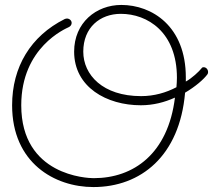

<svg xmlns="http://www.w3.org/2000/svg" viewBox="-20 -738 862 777"><path d="M732 -408C732 -413 732 -419 732 -425C732 -632 595 -718 471 -718C369 -718 280 -646 280 -529C280 -385 412 -312 550 -312C600 -312 646 -324 688 -343C660 -116 521 -17 359 -17C333 -17 66 -27 66 -312C66 -547 246 -622 258 -628C265 -631 270 -638 270 -645C270 -656 260 -663 251 -663C249 -663 244 -662 242 -661C104 -592 29 -467 29 -312C29 -79 201 19 358 19C550 19 707 -107 729 -363C770 -387 805 -417 820 -438C822 -441 822 -444 822 -447C822 -456 815 -466 804 -466C800 -466 798 -465 796 -462C786 -449 756 -421 732 -408ZM694 -385C652 -363 604 -349 551 -349C396 -349 317 -435 317 -529C317 -627 385 -682 469 -682C577 -682 696 -608 696 -423C696 -411 695 -397 694 -385Z"/></svg>

Font: Sacramento
Style: Regular
Weight: 400
Designer: Astigmatic (AOETI)
Foundry: Astigmatic (AOETI)
Version: Version 1.000